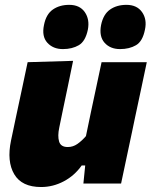

<svg xmlns="http://www.w3.org/2000/svg" viewBox="-20 -757 626 792"><path d="M149.5 14.5Q70 14.5 38.8 -38.2Q7.5 -91 25.5 -177.5Q30 -199.5 34.8 -221.5Q39.5 -243.5 45.5 -272.5Q61 -345 72 -396.5Q83 -448 94 -500.5L281.5 -506Q271 -454 260.2 -402.5Q249.5 -351 238 -296.5L224.5 -231Q217 -196 223.8 -173.2Q230.5 -150.5 259.5 -150.5Q281 -150.5 299 -163Q317 -175.5 334.5 -195.5L355.5 -296.5Q367.5 -351 377.5 -399.5Q387.5 -448 399 -500.5H585.5Q574.5 -448 563.5 -396.2Q552.5 -344.5 537 -272L525 -214.5Q512 -152.5 501.2 -102.5Q490.5 -52.5 479.5 0H324L331.5 -74.5H317Q287.5 -32.5 243 -9Q198.5 14.5 149.5 14.5ZM475.5 -554.5Q434.5 -554.5 411.2 -580.8Q388 -607 397 -654Q406 -698 433.8 -717.5Q461.5 -737 501.5 -737Q545 -737 566 -707Q587 -677 578 -635Q568.5 -586.5 541 -570.5Q513.5 -554.5 475.5 -554.5ZM239.5 -554.5Q199 -554.5 175.2 -580.8Q151.5 -607 161.5 -654Q170 -698 197.8 -717.5Q225.5 -737 265.5 -737Q309 -737 329.8 -707Q350.5 -677 342.5 -635Q332.5 -586.5 305 -570.5Q277.5 -554.5 239.5 -554.5Z"/></svg>

Font: Commissioner ExtraBold
Style: Italic
Weight: 800
Italic angle: -12°
Designer: Kostas Bartsokas
Foundry: Kostas Bartsokas
Version: Version 1.000; ttfautohint (v1.8.3)